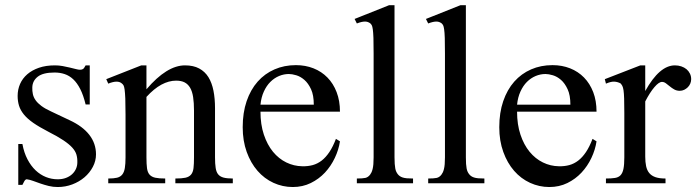

<svg xmlns="http://www.w3.org/2000/svg" viewBox="-20 -715 2718 749"><path d="M354.5 -112.8Q354.5 -87.4 342.3 -64.2Q330.1 -41 309.6 -23.4Q289.1 -5.9 262 4.4Q234.9 14.6 205.1 14.6Q187 14.6 170.2 10.5Q153.3 6.3 137.9 1Q122.6 -4.4 109.1 -9.3Q95.7 -14.2 84.5 -15.6Q79.1 -15.6 74.7 -7.8Q70.3 0 67.4 6.3H51.3V-153.3H67.4Q73.7 -119.1 87.2 -93.5Q100.6 -67.9 118.9 -50.5Q137.2 -33.2 159.2 -24.4Q181.2 -15.6 205.1 -15.6Q223.1 -15.6 237.3 -21Q251.5 -26.4 261.2 -35.4Q271 -44.4 276.4 -56.4Q281.7 -68.4 281.7 -81.5Q282.2 -98.1 278.1 -112.1Q273.9 -126 261.7 -139.4Q249.5 -152.8 227.3 -167.7Q205.1 -182.6 168.5 -201.2Q132.8 -219.7 109.6 -235.8Q86.4 -252 73 -268.6Q59.6 -285.2 54.2 -302.7Q48.8 -320.3 48.8 -340.8Q48.8 -365.7 58.3 -387.5Q67.9 -409.2 86.4 -425.3Q105 -441.4 132.1 -450.7Q159.2 -460 194.3 -460Q209.5 -460 224.4 -457.3Q239.3 -454.6 252.4 -451.4Q265.6 -448.2 275.9 -445.6Q286.1 -442.9 292 -442.9Q298.8 -442.9 303.5 -445.6Q308.1 -448.2 314 -460H330.1V-307.6H314Q305.2 -343.8 293 -367.7Q280.8 -391.6 265.6 -405.8Q250.5 -419.9 232.2 -426Q213.9 -432.1 192.9 -432.1Q147.9 -432.1 127.2 -415.8Q106.4 -399.4 106 -373.5Q105.5 -360.4 108.2 -347.9Q110.8 -335.4 118.9 -324Q127 -312.5 141.4 -301.8Q155.8 -291 179.2 -280.3L251.5 -246.1Q302.2 -222.7 328.4 -189Q354.5 -155.3 354.5 -112.8Z M664.1 0V-18.6Q689 -18.6 703.4 -21.7Q717.8 -24.9 725.3 -33.9Q732.9 -43 734.9 -59.1Q736.8 -75.2 736.8 -101.1V-283.7Q736.8 -314 733.4 -336.2Q730 -358.4 721.7 -372.6Q713.4 -386.7 700.2 -393.6Q687 -400.4 667 -400.4Q638.7 -400.4 609.6 -384.8Q580.6 -369.1 551.3 -336.9V-101.1Q551.3 -74.7 553.5 -58.6Q555.7 -42.5 563.5 -33.7Q571.3 -24.9 585.7 -21.7Q600.1 -18.6 624.5 -18.6V0H402.3V-18.6Q423.3 -18.6 436.5 -21.7Q449.7 -24.9 457 -34.2Q464.4 -43.5 467 -59.6Q469.7 -75.7 469.7 -101.1V-267.6Q469.7 -307.6 468.8 -330.6Q467.8 -353.5 466.1 -365.7Q464.4 -377.9 461.7 -382.3Q459 -386.7 455.1 -389.6Q439 -403.8 402.3 -388.7L394.5 -406.2L531.2 -460H551.3V-366.7Q630.9 -460 701.7 -460Q734.4 -460 756.8 -448Q779.3 -436 793 -414.1Q806.6 -392.1 812.7 -361.3Q818.8 -330.6 818.8 -293V-101.1Q818.8 -76.2 821.3 -60.1Q823.7 -43.9 831.1 -34.9Q838.4 -25.9 852.1 -22.2Q865.7 -18.6 888.2 -18.6V0Z M1306.2 -163.6Q1301.3 -130.9 1286.1 -98.9Q1271 -66.9 1247.6 -41.7Q1224.1 -16.6 1192.4 -1Q1160.6 14.6 1122.1 14.6Q1082.5 14.6 1046.9 -1.7Q1011.2 -18.1 984.6 -48.6Q958 -79.1 942.4 -122.3Q926.8 -165.5 926.8 -218.8Q926.8 -275.4 942.1 -320.3Q957.5 -365.2 985.1 -396.5Q1012.7 -427.7 1050.8 -444.3Q1088.9 -460.9 1134.3 -460.9Q1171.4 -460.9 1202.9 -448.5Q1234.4 -436 1257.3 -412.6Q1280.3 -389.2 1293.2 -355.5Q1306.2 -321.8 1306.2 -279.3H996.1Q996.1 -229.5 1009.3 -189.9Q1022.5 -150.4 1044.9 -123Q1067.4 -95.7 1096.9 -81.3Q1126.5 -66.9 1159.2 -66.4Q1181.2 -65.9 1200 -71Q1218.8 -76.2 1234.9 -88.6Q1251 -101.1 1264.9 -121.8Q1278.8 -142.6 1290.5 -173.3ZM1204.1 -306.6Q1204.1 -343.8 1193.4 -366.9Q1182.6 -390.1 1167.5 -403.3Q1152.3 -416.5 1135.7 -421.4Q1119.1 -426.3 1106.9 -426.3Q1087.4 -426.3 1068.6 -418.5Q1049.8 -410.6 1034.7 -395.5Q1019.5 -380.4 1009.3 -357.9Q999 -335.4 996.1 -306.6Z M1372.1 0V-18.6Q1394.5 -18.6 1405.3 -21Q1416 -23.4 1423.8 -33.7Q1426.8 -37.6 1429.2 -42.7Q1431.6 -47.9 1433.6 -55.7Q1435.5 -63.5 1436.5 -74.5Q1437.5 -85.4 1437.5 -101.1V-506.8Q1437.5 -544.9 1436.8 -566.9Q1436 -588.9 1434.3 -600.6Q1432.6 -612.3 1430.2 -616.7Q1427.7 -621.1 1423.8 -624.5Q1419.4 -627.4 1414.6 -629.2Q1409.7 -630.9 1403.8 -630.9Q1397.9 -630.9 1390.1 -629.2Q1382.3 -627.4 1372.1 -623.5L1363.3 -641.1L1498 -694.8H1519V-101.1Q1519 -86.4 1519.8 -75.9Q1520.5 -65.4 1522 -57.9Q1523.4 -50.3 1525.9 -45.2Q1528.3 -40 1531.7 -35.6Q1535.2 -31.2 1539.6 -28.1Q1543.9 -24.9 1550.5 -22.7Q1557.1 -20.5 1567.1 -19.5Q1577.1 -18.6 1591.3 -18.6V0Z M1650.4 0V-18.6Q1672.9 -18.6 1683.6 -21Q1694.3 -23.4 1702.1 -33.7Q1705.1 -37.6 1707.5 -42.7Q1710 -47.9 1711.9 -55.7Q1713.9 -63.5 1714.8 -74.5Q1715.8 -85.4 1715.8 -101.1V-506.8Q1715.8 -544.9 1715.1 -566.9Q1714.4 -588.9 1712.6 -600.6Q1710.9 -612.3 1708.5 -616.7Q1706.1 -621.1 1702.1 -624.5Q1697.8 -627.4 1692.9 -629.2Q1688 -630.9 1682.1 -630.9Q1676.3 -630.9 1668.5 -629.2Q1660.6 -627.4 1650.4 -623.5L1641.6 -641.1L1776.4 -694.8H1797.4V-101.1Q1797.4 -86.4 1798.1 -75.9Q1798.8 -65.4 1800.3 -57.9Q1801.8 -50.3 1804.2 -45.2Q1806.6 -40 1810.1 -35.6Q1813.5 -31.2 1817.9 -28.1Q1822.3 -24.9 1828.9 -22.7Q1835.4 -20.5 1845.5 -19.5Q1855.5 -18.6 1869.6 -18.6V0Z M2307.1 -163.6Q2302.2 -130.9 2287.1 -98.9Q2272 -66.9 2248.5 -41.7Q2225.1 -16.6 2193.4 -1Q2161.6 14.6 2123 14.6Q2083.5 14.6 2047.9 -1.7Q2012.2 -18.1 1985.6 -48.6Q1959 -79.1 1943.4 -122.3Q1927.7 -165.5 1927.7 -218.8Q1927.7 -275.4 1943.1 -320.3Q1958.5 -365.2 1986.1 -396.5Q2013.7 -427.7 2051.8 -444.3Q2089.8 -460.9 2135.3 -460.9Q2172.4 -460.9 2203.9 -448.5Q2235.4 -436 2258.3 -412.6Q2281.2 -389.2 2294.2 -355.5Q2307.1 -321.8 2307.1 -279.3H1997.1Q1997.1 -229.5 2010.3 -189.9Q2023.4 -150.4 2045.9 -123Q2068.4 -95.7 2097.9 -81.3Q2127.4 -66.9 2160.2 -66.4Q2182.1 -65.9 2200.9 -71Q2219.7 -76.2 2235.8 -88.6Q2252 -101.1 2265.9 -121.8Q2279.8 -142.6 2291.5 -173.3ZM2205.1 -306.6Q2205.1 -343.8 2194.3 -366.9Q2183.6 -390.1 2168.5 -403.3Q2153.3 -416.5 2136.7 -421.4Q2120.1 -426.3 2107.9 -426.3Q2088.4 -426.3 2069.6 -418.5Q2050.8 -410.6 2035.6 -395.5Q2020.5 -380.4 2010.3 -357.9Q2000 -335.4 1997.1 -306.6Z M2676.3 -406.2Q2676.3 -397.5 2672.9 -389.2Q2669.4 -380.9 2663.3 -374.8Q2657.2 -368.7 2649.2 -364.7Q2641.1 -360.8 2631.8 -360.8Q2619.6 -360.8 2610.1 -366.2Q2600.6 -371.6 2592.8 -378.2Q2585 -384.8 2577.6 -390.1Q2570.3 -395.5 2562.5 -395.5Q2550.3 -395.5 2533 -375.2Q2515.6 -355 2497.1 -319.3V-104Q2497.1 -83 2500.5 -66.9Q2503.9 -50.8 2512.7 -40Q2521.5 -29.3 2536.9 -23.9Q2552.2 -18.6 2576.2 -18.6V0H2343.8V-18.6Q2364.7 -18.6 2378.7 -20.8Q2392.6 -22.9 2400.6 -31.2Q2408.7 -39.6 2412.1 -56.2Q2415.5 -72.8 2415.5 -101.1V-274.4Q2415.5 -309.6 2414.8 -330.3Q2414.1 -351.1 2412.4 -362.8Q2410.6 -374.5 2407.7 -379.9Q2404.8 -385.3 2400.9 -389.6Q2390.1 -395.5 2377.2 -396.5Q2364.3 -397.5 2343.8 -388.7L2339.4 -406.2L2478 -460H2497.1V-359.9Q2552.7 -460 2612.8 -460Q2626 -460 2637.7 -456.1Q2649.4 -452.1 2658 -445.1Q2666.5 -438 2671.4 -428Q2676.3 -418 2676.3 -406.2Z"/></svg>

Font: Doulos SIL CyrE
Style: Regular
Weight: 400
Designer: Walt Agee, Victor Gaultney, Peter Martin, Debbi Hosken, Becca Hirsbrunner
Foundry: SIL International
Version: Version 5.000